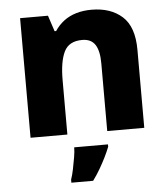

<svg xmlns="http://www.w3.org/2000/svg" viewBox="-54 -608 768 878"><g transform="rotate(-5 329.5 -169.0)"><path d="M398 -559Q486 -559 539 -511.5Q592 -464 592 -358V0H422V-311Q422 -368 403.5 -396.5Q385 -425 344 -425Q283 -425 261 -380Q239 -335 239 -250V0H70V-549H198L222 -476H229Q247 -503 271.5 -521.5Q296 -540 328 -549.5Q360 -559 398 -559ZM420 72Q410 97 398 121Q386 145 371.5 170Q357 195 338 221H238V207Q245 187 250.5 160Q256 133 260.5 106.5Q265 80 265 61H420Z"/></g></svg>

Font: Noto Sans Khmer ExtraBold
Style: Regular
Weight: 800
Version: Version 2.003